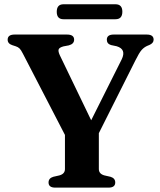

<svg xmlns="http://www.w3.org/2000/svg" viewBox="-20 -858 733 878"><path d="M507 -23.5Q507 0 476 0H233Q202 0 202 -23.5Q202 -43 223.5 -49.5L252 -56Q277 -63 277 -85V-241L84.5 -613Q76 -630 69.2 -636.5Q62.5 -643 51.5 -646.5L36 -651.5Q15 -658.5 15 -676.5Q15 -700 47 -700H286.5Q319 -700 319 -676.5Q319 -657 294.5 -650.5L270.5 -646Q252 -641 248.5 -632.8Q245 -624.5 253 -606.5L397 -308L536.5 -586.5Q559 -633 513.5 -646.5L487.5 -652Q468.5 -658 468.5 -676.5Q468.5 -700 500 -700H651Q682.5 -700 682.5 -676.5Q682.5 -660.5 662.5 -652L655 -649Q639.5 -642.5 628 -629.8Q616.5 -617 599 -581.5L432 -249V-85Q432 -63 457 -56L485.5 -49.5Q507 -43 507 -23.5ZM239.5 -804Q239.5 -838.5 270.5 -838.5H508Q539.5 -838.5 539.5 -804.5Q539.5 -770 508 -770H270.5Q239.5 -770 239.5 -804Z"/></svg>

Font: Fraunces 9pt S000 SemiBold
Style: Regular
Weight: 600
Version: Version 1.000; ttfautohint (v1.8.3)